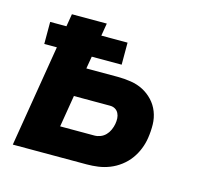

<svg xmlns="http://www.w3.org/2000/svg" viewBox="-82 -613 763 707"><g transform="rotate(15 300.0 -260.0)"><path d="M23 0 87 -388H39V-472H101L109 -520H242L234 -472H334V-388H220L212 -341H332Q357 -341 382.5 -337Q408 -333 429 -322Q450 -311 466.5 -293.5Q483 -276 492 -253Q501 -230 501.5 -204.5Q502 -179 498 -153Q495 -132 486.5 -110.5Q478 -89 464.5 -70.5Q451 -52 432 -37.5Q413 -23 391.5 -14.5Q370 -6 348 -3Q326 0 305 0ZM305 -110Q316 -110 327.5 -114.5Q339 -119 347.5 -128Q356 -137 361 -148.5Q366 -160 368 -171Q370 -182 369.5 -192.5Q369 -203 364.5 -212Q360 -221 351.5 -226Q343 -231 332 -231H194L174 -110Z"/></g></svg>

Font: Iosevka Aile Extrabold Oblique
Style: Regular
Weight: 800
Italic angle: -9°
Designer: Belleve Invis
Foundry: Belleve Invis
Version: Version 31.1.0; ttfautohint (v1.8.4)